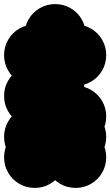

<svg xmlns="http://www.w3.org/2000/svg" viewBox="-70 -820 540 940"><path d="M150 -550Q150 -591 170 -625.5Q190 -660 224.5 -680Q259 -700 300 -700Q341 -700 375.5 -680Q410 -660 430 -625.5Q450 -591 450 -550Q450 -509 430 -474.5Q410 -440 375.5 -420Q341 -400 300 -400Q259 -400 224.5 -420Q190 -440 170 -474.5Q150 -509 150 -550ZM50 -450Q50 -491 70 -525.5Q90 -560 124.5 -580Q159 -600 200 -600Q241 -600 275.5 -580Q310 -560 330 -525.5Q350 -491 350 -450Q350 -409 330 -374.5Q310 -340 275.5 -320Q241 -300 200 -300Q159 -300 124.5 -320Q90 -340 70 -374.5Q50 -409 50 -450ZM50 -650Q50 -691 70 -725.5Q90 -760 124.5 -780Q159 -800 200 -800Q241 -800 275.5 -780Q310 -760 330 -725.5Q350 -691 350 -650Q350 -609 330 -574.5Q310 -540 275.5 -520Q241 -500 200 -500Q159 -500 124.5 -520Q90 -540 70 -574.5Q50 -609 50 -650ZM-50 -550Q-50 -591 -30 -625.5Q-10 -660 24.5 -680Q59 -700 100 -700Q141 -700 175.5 -680Q210 -660 230 -625.5Q250 -591 250 -550Q250 -509 230 -474.5Q210 -440 175.5 -420Q141 -400 100 -400Q59 -400 24.5 -420Q-10 -440 -30 -474.5Q-50 -509 -50 -550ZM50 -150Q50 -191 70 -225.5Q90 -260 124.5 -280Q159 -300 200 -300Q241 -300 275.5 -280Q310 -260 330 -225.5Q350 -191 350 -150Q350 -109 330 -74.5Q310 -40 275.5 -20Q241 0 200 0Q159 0 124.5 -20Q90 -40 70 -74.5Q50 -109 50 -150ZM-50 -350Q-50 -391 -30 -425.5Q-10 -460 24.5 -480Q59 -500 100 -500Q141 -500 175.5 -480Q210 -460 230 -425.5Q250 -391 250 -350Q250 -309 230 -274.5Q210 -240 175.5 -220Q141 -200 100 -200Q59 -200 24.5 -220Q-10 -240 -30 -274.5Q-50 -309 -50 -350ZM50 -350Q50 -391 70 -425.5Q90 -460 124.5 -480Q159 -500 200 -500Q241 -500 275.5 -480Q310 -460 330 -425.5Q350 -391 350 -350Q350 -309 330 -274.5Q310 -240 275.5 -220Q241 -200 200 -200Q159 -200 124.5 -220Q90 -240 70 -274.5Q50 -309 50 -350ZM150 -250Q150 -291 170 -325.5Q190 -360 224.5 -380Q259 -400 300 -400Q341 -400 375.5 -380Q410 -360 430 -325.5Q450 -291 450 -250Q450 -209 430 -174.5Q410 -140 375.5 -120Q341 -100 300 -100Q259 -100 224.5 -120Q190 -140 170 -174.5Q150 -209 150 -250ZM150 -150Q150 -191 170 -225.5Q190 -260 224.5 -280Q259 -300 300 -300Q341 -300 375.5 -280Q410 -260 430 -225.5Q450 -191 450 -150Q450 -109 430 -74.5Q410 -40 375.5 -20Q341 0 300 0Q259 0 224.5 -20Q190 -40 170 -74.5Q150 -109 150 -150ZM150 -50Q150 -91 170 -125.5Q190 -160 224.5 -180Q259 -200 300 -200Q341 -200 375.5 -180Q410 -160 430 -125.5Q450 -91 450 -50Q450 -9 430 25.5Q410 60 375.5 80Q341 100 300 100Q259 100 224.5 80Q190 60 170 25.5Q150 -9 150 -50ZM-50 -150Q-50 -191 -30 -225.5Q-10 -260 24.5 -280Q59 -300 100 -300Q141 -300 175.5 -280Q210 -260 230 -225.5Q250 -191 250 -150Q250 -109 230 -74.5Q210 -40 175.5 -20Q141 0 100 0Q59 0 24.5 -20Q-10 -40 -30 -74.5Q-50 -109 -50 -150ZM-50 -50Q-50 -91 -30 -125.5Q-10 -160 24.5 -180Q59 -200 100 -200Q141 -200 175.5 -180Q210 -160 230 -125.5Q250 -91 250 -50Q250 -9 230 25.5Q210 60 175.5 80Q141 100 100 100Q59 100 24.5 80Q-10 60 -30 25.5Q-50 -9 -50 -50Z"/></svg>

Font: TINY 5x3
Style: Regular
Weight: 400
Designer: Jack Halten Fahnestock
Foundry: Velvetyne Type Foundry
Version: Version 1.002